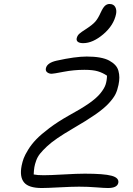

<svg xmlns="http://www.w3.org/2000/svg" viewBox="-20 -1008 676 974"><path d="M401.9 -789.1Q383.8 -789.1 375.2 -795.7Q366.7 -802.2 369.1 -814Q372.1 -827.1 381.8 -836.2Q391.6 -845.2 418 -861.8Q448.7 -881.8 462.9 -897.7Q477.1 -913.6 490.2 -942.9Q502 -968.8 512.2 -978.3Q522.5 -987.8 535.2 -987.8Q556.2 -987.8 564.5 -972.7Q572.8 -957.5 568.8 -937Q557.1 -879.4 503.9 -834.2Q450.7 -789.1 401.9 -789.1ZM191.9 -54.2Q125.5 -54.2 102.1 -82.5Q78.6 -110.8 89.8 -168Q93.8 -187.5 100.1 -204.6Q106.4 -221.7 123 -248.8Q139.6 -275.9 163.8 -301Q188 -326.2 230.7 -358.4Q273.4 -390.6 329.1 -421.9Q391.1 -455.6 430.2 -482.7Q469.2 -509.8 489 -534.2Q508.8 -558.6 515.4 -578.1Q522 -597.7 522.9 -624Q501.5 -638.7 476.6 -646.2Q451.7 -653.8 408.2 -653.8Q354.5 -653.8 302.7 -643.8Q251 -633.8 242.2 -633.8Q229 -633.8 219.5 -641.1Q210 -648.4 212.9 -662.1Q219.2 -689.5 267.1 -700.2Q361.8 -721.2 419.9 -721.2Q457.5 -721.2 486.3 -716.1Q515.1 -710.9 533.7 -700.9Q552.2 -690.9 564.2 -678.2Q576.2 -665.5 580.8 -648.7Q585.4 -631.8 585.4 -614.7Q585.4 -597.7 581.1 -577.1Q575.7 -550.8 566.2 -531Q556.6 -511.2 532.7 -484.9Q508.8 -458.5 463.9 -427.2Q418.9 -396 348.1 -355Q303.7 -329.1 271.2 -306.9Q238.8 -284.7 217.5 -264.6Q196.3 -244.6 183.3 -228.5Q170.4 -212.4 163.6 -193.4Q156.7 -174.3 154.3 -159.7Q151.9 -145 150.9 -123Q168.9 -119.1 202.1 -119.1Q233.4 -119.1 302.2 -123Q371.1 -127 410.2 -127Q506.8 -127 545.9 -116.5Q585 -106 580.1 -80.1Q574.2 -54.2 527.8 -54.2Q509.3 -54.2 467.5 -57.6Q425.8 -61 380.9 -61Q345.2 -61 281.5 -57.6Q217.8 -54.2 191.9 -54.2Z"/></svg>

Font: Shantell Sans Irregular Bouncy
Style: Italic
Weight: 300
Italic angle: -11.31°
Designer: Stephen Nixon, Anya Danilova, Shantell Martin
Foundry: Arrow Type
Version: Version 1.006;[9816181b4]